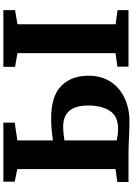

<svg xmlns="http://www.w3.org/2000/svg" viewBox="156 -939 788 1140"><g transform="rotate(-90 550.0 -369.0)"><path d="M401 5.5Q354 5.5 301.8 2.8Q249.5 0 188 0H39.5V-66.5L116 -77V-660.5L41.5 -675.5V-743H391.5V-675.5L286.5 -660V-449Q308.5 -452.5 345.2 -456Q382 -459.5 415.5 -459.5Q549.5 -459.5 610 -399.2Q670.5 -339 670.5 -238.5Q670.5 -161 634.5 -106.2Q598.5 -51.5 537.2 -23Q476 5.5 401 5.5ZM356.5 -62Q429.5 -62 461.5 -110.2Q493.5 -158.5 493.5 -240.5Q493.5 -388 367.5 -388Q351 -388 325.8 -385.5Q300.5 -383 286.5 -380.5V-70Q301 -66.5 318 -64.2Q335 -62 356.5 -62ZM804.5 -77V-659.5L723 -673.5V-743H1060V-673.5L976 -659.5V-76.5L1060 -65V0H724V-66Z"/></g></svg>

Font: Merriweather Black
Style: Regular
Weight: 900
Designer: Eben Sorkin
Foundry: Eben Sorkin
Version: Version 2.200;gftools[0.9.31]